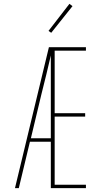

<svg xmlns="http://www.w3.org/2000/svg" viewBox="-20 -981 540 1001"><path d="M58 0 117 -245 235 -735H428V-717H265V-391H424V-373H265V-18H428V0H245V-242H136L78 0ZM141 -260H245V-692Q233 -641 221 -590.5Q209 -540 196 -490ZM247 -810 233 -820 342 -961 358 -949Z"/></svg>

Font: Iosevka SS04 Thin
Style: Regular
Weight: 100
Monospace: yes
Designer: Belleve Invis
Foundry: Belleve Invis
Version: Version 19.0.0; ttfautohint (v1.8.4)